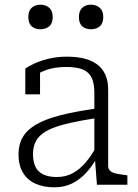

<svg xmlns="http://www.w3.org/2000/svg" viewBox="-20 -789 591 820"><path d="M394 -326V-285Q329 -275 282 -264.5Q235 -254 204 -241.5Q173 -229 154.5 -212.5Q136 -196 128.5 -175.5Q121 -155 121 -130Q121 -97 132 -75.5Q143 -54 166 -43.5Q189 -33 222 -33Q261 -33 291 -49.5Q321 -66 346.5 -96Q372 -126 393 -166L394 -116Q374 -79 347 -50Q320 -21 287 -5Q254 11 212 11Q165 11 130.5 -5Q96 -21 77.5 -52.5Q59 -84 59 -129Q59 -172 77 -203Q95 -234 134 -257Q173 -280 237 -296.5Q301 -313 394 -326ZM394 0 385 -116 383 -120V-392Q383 -433 371.5 -457Q360 -481 334 -492Q308 -503 264 -503Q211 -503 174.5 -489Q138 -475 118 -457Q116 -463 117.5 -469.5Q119 -476 123.5 -482Q128 -488 135 -492Q142 -496 151 -496V-386H88V-496Q103 -507 128.5 -518.5Q154 -530 189 -538.5Q224 -547 266 -547Q305 -547 337.5 -539.5Q370 -532 393.5 -515Q417 -498 429.5 -471Q442 -444 442 -404V-81Q442 -67 451 -59Q460 -51 477 -47.5Q494 -44 518 -41L524 -40V0ZM205 -716Q205 -689 190 -676.5Q175 -664 153 -664Q130 -664 115.5 -676.5Q101 -689 101 -716Q101 -743 115.5 -756Q130 -769 153 -769Q175 -769 190 -756Q205 -743 205 -716ZM421 -716Q421 -689 406 -676.5Q391 -664 368 -664Q346 -664 331.5 -676.5Q317 -689 317 -716Q317 -743 331.5 -756Q346 -769 368 -769Q391 -769 406 -756Q421 -743 421 -716Z"/></svg>

Font: Roboto Serif SemiCondensed ExtraLight
Style: Regular
Weight: 250
Width: 4
Designer: Greg Gazdowicz
Foundry: Commercial Type
Version: Version 1.007